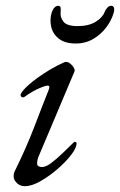

<svg xmlns="http://www.w3.org/2000/svg" viewBox="-20 -628 414 662"><path d="M66 14Q49 14 38 3Q27 -8 27 -20Q27 -24 27.5 -28Q28 -32 30 -36Q71 -119 99 -192.5Q127 -266 149 -321Q153 -333 144 -333Q139 -333 124.5 -327.5Q110 -322 94 -313Q78 -304 66 -295Q61 -291 56 -293Q51 -295 51 -300Q51 -305 58.5 -314.5Q66 -324 79.5 -336Q93 -348 112 -361.5Q131 -375 153.5 -388.5Q176 -402 201 -413Q210 -417 219 -411Q228 -405 233.5 -396Q239 -387 237 -382L115 -93Q111 -85 109.5 -77.5Q108 -70 108 -64Q108 -57 113.5 -54.5Q119 -52 124 -52Q138 -52 156 -65.5Q174 -79 194.5 -98.5Q215 -118 234 -137Q236 -139 238 -139Q240 -139 242 -137.5Q244 -136 244 -134Q244 -118 225 -93.5Q206 -69 177.5 -44.5Q149 -20 119 -3Q89 14 66 14ZM241 -478Q204 -478 183 -494.5Q162 -511 156.5 -536Q151 -561 158 -584Q161 -594 167 -601Q173 -608 180 -608Q188 -608 189 -601.5Q190 -595 189 -587Q187 -568 199 -553Q211 -538 248 -538Q286 -538 310 -553Q334 -568 341 -587Q344 -595 350 -601.5Q356 -608 363 -608Q371 -608 373 -601Q375 -594 372 -584Q365 -559 347 -534.5Q329 -510 302 -494Q275 -478 241 -478Z"/></svg>

Font: EB Garamond
Style: Italic
Weight: 400
Italic angle: -17.2°
Designer: Georg Duffner and Octavio Pardo
Foundry: Georg Duffner
Version: Version 1.001